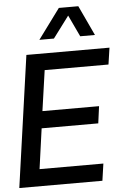

<svg xmlns="http://www.w3.org/2000/svg" viewBox="-64 -1045 713 1091"><g transform="rotate(-5 292.5 -500.0)"><path d="M271 -829H188L314 -1000H425L505 -829H421L363 -952ZM203 -655 170 -424H493L480 -327H157L125 -97H489L475 0H1L107 -750H581L567 -655Z"/></g></svg>

Font: Oakes Grotesk Medium
Style: Italic
Weight: 500
Italic angle: -8°
Designer: Samuel Oakes
Foundry: Samuel Oakes
Version: Version 1.000;PS 001.000;hotconv 1.0.88;makeotf.lib2.5.64775